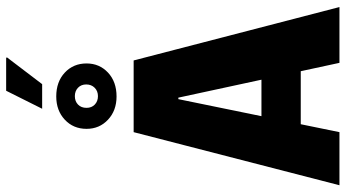

<svg xmlns="http://www.w3.org/2000/svg" viewBox="-276 -876 1151 640"><g transform="rotate(-90 300.0 -555.5)"><path d="M3 0 180 -686H419L597 0H411L295 -537H290L180 0ZM137 -129V-260H456V-129ZM258 -991 318 -1111H428L429 -1108L340 -991ZM299 -743Q252 -743 221.5 -771.5Q191 -800 191 -843Q191 -887 221.5 -915.5Q252 -944 299 -944Q348 -944 378.5 -915.5Q409 -887 409 -843Q409 -800 378.5 -771.5Q348 -743 299 -743ZM300 -805Q317 -805 328 -816Q339 -827 339 -844Q339 -861 328 -871.5Q317 -882 300 -882Q283 -882 272 -871.5Q261 -861 261 -843Q261 -826 272 -815.5Q283 -805 300 -805Z"/></g></svg>

Font: Chivo Mono Medium ExtraBold
Style: Regular
Weight: 800
Monospace: yes
Version: Version 1.008